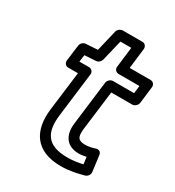

<svg xmlns="http://www.w3.org/2000/svg" viewBox="-167 -750 810 888"><g transform="rotate(30 238.0 -306.5)"><path d="M171 -166 200 -400C202 -415 189 -425 178 -425H126L131 -462L191 -466C204 -467 214 -477 217 -488L244 -600H302L289 -491C287 -476 300 -466 311 -466H423L418 -425H306C291 -425 279 -411 278 -400L249 -166C241 -99 270 -55 336 -55C349 -55 365 -58 375 -60L380 -23C355 -17 328 -13 299 -13C188 -13 159 -69 171 -166ZM121 -166C107 -51 153 37 293 37C339 37 381 27 413 18C425 14 435 1 433 -12L422 -97C419 -118 401 -118 391 -114C378 -109 356 -105 342 -105C305 -105 293 -117 299 -166L325 -375H437C448 -375 463 -385 465 -400L476 -491C477 -502 469 -516 454 -516H342L355 -625C356 -636 348 -650 333 -650H228C217 -650 203 -641 200 -628L173 -515L110 -511C98 -510 86 -500 84 -486L73 -400C72 -389 80 -375 95 -375H147Z"/></g></svg>

Font: Falling Sky
Style: ExtOuObl
Weight: 400
Designer: Paul D. Hunt
Foundry: Adobe Systems Incorporated
Version: Version 1.02